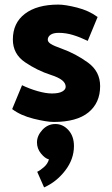

<svg xmlns="http://www.w3.org/2000/svg" viewBox="-20 -519 486 836"><path d="M249 -307Q310 -285 363 -246.5Q416 -208 416 -144Q416 -71 365 -29.5Q314 12 214 12Q183 12 126.5 -2Q70 -16 33 -44L76 -148Q109 -132 144.5 -122Q180 -112 206 -112Q236 -112 251 -120.5Q266 -129 266 -141Q266 -157 250.5 -169.5Q235 -182 201 -193Q142 -212 89 -248Q36 -284 36 -347Q36 -419 88.5 -459Q141 -499 234 -499Q264 -499 315.5 -486Q367 -473 405 -445L362 -341Q329 -357 298 -366.5Q267 -376 236 -376Q212 -376 200 -367.5Q188 -359 188 -346Q188 -336 201.5 -327.5Q215 -319 249 -307ZM302 117Q302 174 264 223.5Q226 273 172 297L142 229Q155 223 171.5 208.5Q188 194 193 175Q176 171 158.5 149.5Q141 128 141 101Q141 72 164.5 46.5Q188 21 221 21Q254 21 278 47.5Q302 74 302 117Z"/></svg>

Font: Palanquin Dark Medium
Style: Regular
Weight: 500
Designer: Pria Ravichandran
Version: Version 1.001